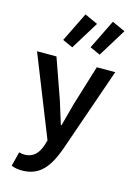

<svg xmlns="http://www.w3.org/2000/svg" viewBox="-142 -843 779 1117"><g transform="rotate(15 247.5 -284.5)"><path d="M205 -6 196 25C180 74 150 109 98 109C87 109 77 108 64 104L42 190C60 198 79 202 106 202C213 202 264 133 305 22L483 -491H372L298 -250C286 -206 273 -157 261 -112H257C242 -158 228 -207 214 -250L129 -491H12ZM369 -566 473 -735 394 -771 307 -594ZM204 -566 308 -735 229 -771 142 -594Z"/></g></svg>

Font: DAIFUKU Sans Semibold
Style: Regular
Weight: 600
Designer: Original font ‘Source Sans 3’ : Paul D. Hunt
Foundry: Daifuku
Version: Version 1.000